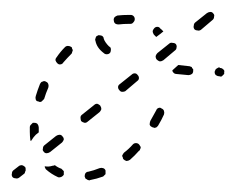

<svg xmlns="http://www.w3.org/2000/svg" viewBox="-48 -292 397 322"><path d="M127 2Q128 1 129 0Q129 -2 129 -3Q129 -5 129 -6Q128 -9 125 -10Q122 -11 119 -10Q109 -6 100 -4Q97 -4 95 -1Q94 1 94 4Q95 6 95 7Q96 8 98 9Q99 10 100 10Q102 11 103 10Q114 8 125 4Q126 3 127 2ZM-28 -1Q-29 2 -27 5Q-25 7 -22 7Q-19 8 -16 6L-7 -1Q-6 -2 -6 -4Q-5 -5 -5 -6Q-5 -8 -5 -9Q-5 -11 -6 -12Q-8 -14 -11 -15Q-15 -15 -17 -13L-26 -6Q-28 -4 -28 -1ZM54 5Q57 4 59 1Q59 0 59 -2Q59 -3 59 -5Q58 -6 57 -7Q56 -8 55 -9Q49 -11 44 -15Q42 -14 40 -14Q34 -12 28 -13Q27 -13 27 -13Q27 -11 28 -10Q28 -9 29 -8Q38 0 49 5Q51 6 54 5ZM187 -42Q188 -43 188 -45Q188 -46 187 -47Q186 -49 185 -50Q183 -52 180 -52Q177 -52 175 -50Q168 -42 160 -36Q159 -35 158 -33Q157 -32 157 -31Q157 -29 158 -28Q158 -26 159 -25Q161 -23 164 -22Q167 -22 170 -24Q178 -31 185 -39Q187 -40 187 -42ZM24 -43Q23 -40 25 -38Q27 -35 30 -35Q33 -35 36 -37L56 -53Q58 -55 59 -58Q59 -61 57 -63Q55 -66 52 -66Q49 -66 46 -64L26 -48Q24 -46 24 -43ZM2 -71Q2 -75 2 -79Q2 -80 3 -82Q4 -83 5 -84Q6 -85 7 -86Q9 -86 10 -86Q13 -86 15 -84Q17 -81 17 -78Q17 -75 17 -71Q17 -70 17 -70L12 -66Q8 -62 5 -57Q4 -56 4 -55Q4 -55 4 -56Q3 -56 3 -56Q2 -64 2 -71ZM227 -106Q226 -109 223 -110Q221 -112 218 -111Q215 -110 214 -107Q209 -98 204 -89Q203 -86 203 -83Q204 -80 207 -79Q208 -78 210 -78Q211 -77 213 -78Q214 -78 215 -79Q216 -80 217 -81Q223 -91 227 -100Q228 -103 227 -106ZM87 -95Q87 -92 88 -89Q90 -87 94 -86Q97 -86 99 -88L119 -104Q121 -106 122 -109Q122 -112 120 -115Q118 -117 115 -118Q112 -118 110 -116L90 -100Q87 -98 87 -95ZM12 -125Q13 -122 16 -122Q18 -121 19 -121Q21 -121 22 -122Q23 -123 24 -124Q25 -125 26 -126Q29 -136 33 -145Q34 -148 33 -151Q32 -154 29 -155Q28 -156 26 -156Q25 -156 23 -155Q22 -155 21 -154Q20 -153 19 -151Q15 -141 12 -131Q11 -128 12 -125ZM150 -146Q150 -143 152 -141Q154 -138 157 -138Q160 -138 162 -139L182 -156Q185 -158 185 -161Q185 -164 183 -166Q181 -169 178 -169Q175 -169 173 -167L153 -151Q150 -149 150 -146ZM324 -164Q325 -165 326 -166Q327 -167 328 -168Q328 -169 328 -171Q329 -174 326 -176Q324 -178 321 -178L320 -179Q318 -179 317 -178Q315 -177 314 -176Q313 -175 313 -174Q312 -173 312 -171Q312 -168 314 -166Q317 -164 320 -164H321Q322 -163 324 -164ZM274 -168Q276 -170 276 -173Q276 -174 276 -176Q275 -177 274 -178Q274 -180 272 -180Q271 -181 269 -181Q260 -182 251 -183L241 -174Q241 -172 243 -170Q245 -168 247 -168Q257 -167 268 -166Q271 -166 274 -168ZM45 -191Q46 -188 48 -186Q49 -185 51 -184Q52 -184 53 -184Q55 -184 56 -185Q58 -186 58 -187Q65 -195 72 -202Q73 -203 73 -205Q74 -206 74 -208Q74 -209 73 -210Q73 -212 72 -213Q69 -215 66 -215Q63 -215 61 -213Q53 -205 47 -196Q45 -194 45 -191ZM213 -198Q213 -194 215 -192Q217 -190 220 -189Q223 -189 226 -191L245 -207Q248 -209 248 -212Q249 -215 247 -218Q245 -220 242 -220Q238 -221 236 -219L216 -203Q214 -201 213 -198ZM131 -201Q135 -201 137 -204Q138 -206 138 -209Q138 -213 135 -214Q128 -221 126 -227Q126 -230 123 -232Q120 -233 117 -233Q116 -232 115 -232Q113 -231 113 -230Q112 -228 112 -227Q111 -225 112 -224Q114 -212 126 -203Q128 -201 131 -201ZM208 -240Q209 -243 211 -245Q213 -247 216 -247Q219 -247 221 -244Q224 -242 226 -239Q224 -238 222 -236L214 -230Q212 -232 210 -234Q208 -237 208 -240ZM277 -249Q276 -246 278 -243Q280 -241 283 -241Q286 -240 289 -242L309 -259Q311 -261 311 -264Q312 -267 310 -269Q308 -272 305 -272Q302 -272 299 -270L279 -254Q277 -252 277 -249ZM149 -266Q146 -265 144 -263Q142 -260 143 -257Q143 -254 146 -252Q148 -251 151 -251Q159 -252 169 -252Q170 -252 171 -252Q174 -252 176 -255Q178 -257 178 -260Q178 -263 176 -265Q174 -267 171 -267Q170 -267 169 -267Q158 -267 149 -266Z"/></svg>

Font: FRB American Cursive Dashed Extralight
Style: Italic
Weight: 200
Italic angle: -25°
Version: Version 2.0;Modular Font Editor K font №1